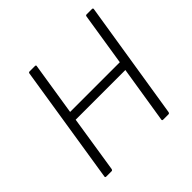

<svg xmlns="http://www.w3.org/2000/svg" viewBox="-165 -816 978 978"><g transform="rotate(-45 324.0 -327.5)"><path d="M71 0Q62 0 64 -8L165 -648Q166 -655 173 -655H211Q220 -655 218 -648L173 -363H531L576 -648Q577 -655 584 -655H622Q630 -655 629 -648L527 -8Q525 0 519 0H481Q472 0 474 -8L523 -315H165L117 -8Q115 0 109 0Z"/></g></svg>

Font: Sofia Sans Light
Style: Italic
Weight: 300
Italic angle: -9°
Version: Version 4.100-B